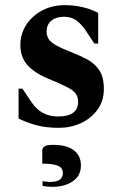

<svg xmlns="http://www.w3.org/2000/svg" viewBox="-20 -486 477 745"><path d="M209 10Q160 10 123.5 0.5Q87 -9 52 -26V-142H67L102 -90Q139 -34 205 -34Q283 -34 283 -91Q283 -112 272 -125Q261 -138 236.5 -150Q212 -162 169 -180Q113 -203 86 -234Q59 -265 59 -311Q59 -354 81.5 -389Q104 -424 143 -445Q182 -466 231 -466Q265 -466 297.5 -459Q330 -452 361 -436V-317H346L315 -364Q296 -393 276 -407Q256 -421 228 -421Q198 -421 179.5 -406Q161 -391 161 -364Q161 -346 169.5 -333.5Q178 -321 200 -309Q222 -297 263 -281Q291 -270 318.5 -255.5Q346 -241 364.5 -214.5Q383 -188 383 -141Q383 -94 358 -60Q333 -26 293.5 -8Q254 10 209 10ZM182 239Q174 239 163.5 238Q153 237 145 235V217Q153 218 161 219Q169 220 174 220Q224 220 224 186Q224 165 204.5 157Q185 149 144 149V97Q144 88 153 82Q162 76 185 76Q239 76 266.5 97Q294 118 294 156Q294 196 262.5 217.5Q231 239 182 239Z"/></svg>

Font: Spectral
Style: Bold
Weight: 700
Designer: Jean-Baptiste Levee
Foundry: Production Type
Version: Version 2.001